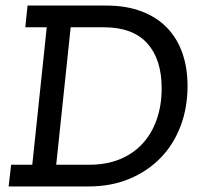

<svg xmlns="http://www.w3.org/2000/svg" viewBox="-20 -670 722 690"><path d="M11 0 20 -78H96L148 -572H71L79 -650H362Q434 -650 489 -629Q544 -608 580.5 -570Q617 -532 635.5 -479Q654 -426 654 -361Q654 -283 629 -217Q604 -151 557.5 -103Q511 -55 445.5 -27.5Q380 0 299 0ZM302 -78Q362 -78 410 -97.5Q458 -117 491.5 -153Q525 -189 543 -240Q561 -291 561 -353Q561 -457 509 -514.5Q457 -572 353 -572H234L182 -78Z"/></svg>

Font: Zilla Slab Medium
Style: Regular
Weight: 500
Designer: Typotheque.com
Foundry: Typotheque type foundry
Version: Version 1.1; 2017